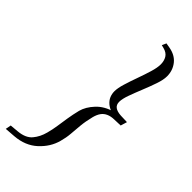

<svg xmlns="http://www.w3.org/2000/svg" viewBox="-351 -752 931 931"><g transform="rotate(45 114.0 -287.0)"><path d="M310.5 -303.5 300.5 -270.5 258 -269Q235 -268.5 218.8 -261.2Q202.5 -254 192.2 -240Q182 -226 176 -203.5Q166 -163.5 163 -131.2Q160 -99 157.8 -70.5Q155.5 -42 147 -11.5Q132.5 42.5 87.5 84Q42.5 125.5 -28 131L-82 135L-76.5 106.5L-32 102.5Q17 98 40 70.8Q63 43.5 73 5Q80.5 -22.5 84.8 -51.5Q89 -80.5 94 -112Q99 -143.5 107.5 -178Q117 -213.5 148.2 -247Q179.5 -280.5 230 -294L227 -284.5Q204.5 -291.5 189.8 -304Q175 -316.5 168.2 -332.5Q161.5 -348.5 161.5 -366.5Q161.5 -388 171.5 -421Q181.5 -454 195 -491.2Q208.5 -528.5 218.5 -561.8Q228.5 -595 228.5 -617Q228.5 -641.5 217.8 -659Q207 -676.5 181.5 -683L166 -687L176 -709L199 -705Q244 -697.5 267.5 -667.8Q291 -638 291 -598Q291 -574 279.2 -539.8Q267.5 -505.5 252.5 -468.8Q237.5 -432 225.8 -399.5Q214 -367 214 -346.5Q214 -326.5 227.5 -316.5Q241 -306.5 267 -305Z"/></g></svg>

Font: Newsreader 24pt
Style: Italic
Weight: 400
Italic angle: -17°
Designer: Hugues Gentile
Foundry: Production Type
Version: Version 1.003